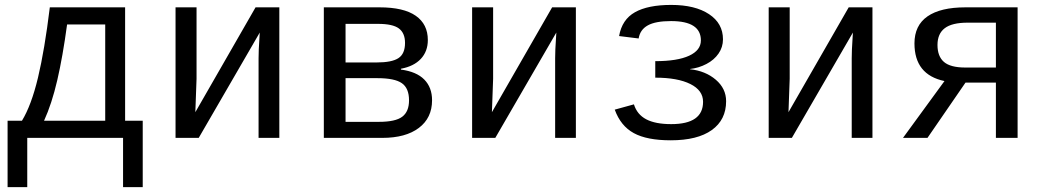

<svg xmlns="http://www.w3.org/2000/svg" viewBox="-20 -558 4241 777"><path d="M405.8 -459H251.5Q233.9 -328.6 211.7 -233.2Q189.5 -137.7 158.2 -69.3H405.8ZM557.6 199.2H478V0H90.3V199.2H10.7V-69.3H68.8Q106.9 -131.8 133.8 -244.1Q160.6 -356.4 181.6 -528.3H486.3V-69.3H557.6Z M775.4 -528.3V-239.3L770.5 -104L1014.2 -528.3H1110.4V0H1026.4V-322.3Q1026.4 -354 1029.8 -402.8L1031.2 -426.3L784.2 0H690.4V-528.3Z M1516.1 -528.3Q1613.8 -528.3 1662.6 -494.1Q1711.4 -460 1711.4 -396Q1711.4 -350.1 1683.1 -319.8Q1654.8 -289.6 1602.5 -279.8V-276.4Q1665.5 -268.1 1697 -236.1Q1728.5 -204.1 1728.5 -152.3Q1728.5 -80.6 1675 -40.3Q1621.6 0 1527.3 0H1290.5V-528.3ZM1378.4 -64.9H1513.2Q1580.6 -64.9 1607.9 -85.7Q1635.3 -106.4 1635.3 -151.9Q1635.3 -201.2 1606.2 -221.4Q1577.1 -241.7 1507.3 -241.7H1378.4ZM1378.4 -461.4V-305.2H1503.4Q1565.9 -305.2 1592.5 -322.8Q1619.1 -340.3 1619.1 -384.3Q1619.1 -424.3 1594.2 -442.9Q1569.3 -461.4 1510.3 -461.4Z M1975.6 -528.3V-239.3L1970.7 -104L2214.4 -528.3H2310.5V0H2226.6V-322.3Q2226.6 -354 2230 -402.8L2231.4 -426.3L1984.4 0H1890.6V-528.3Z M2694.3 9.8Q2598.1 9.8 2544.9 -19.3Q2491.7 -48.3 2467.8 -114.3L2545.4 -135.7Q2558.1 -94.7 2595.2 -75.2Q2632.3 -55.7 2696.3 -55.7Q2825.2 -55.7 2825.2 -146Q2825.2 -192.4 2773.7 -218Q2722.2 -243.7 2631.8 -243.7V-310.5Q2721.2 -310.5 2768.8 -332.5Q2816.4 -354.5 2816.4 -394.5Q2816.4 -472.7 2695.8 -472.7Q2632.8 -472.7 2601.6 -455.3Q2570.3 -438 2564.5 -402.3L2485.4 -412.1Q2497.1 -479 2549.6 -508.5Q2602.1 -538.1 2696.3 -538.1Q2793 -538.1 2849.4 -500.7Q2905.8 -463.4 2905.8 -398.9Q2905.8 -367.2 2887.9 -341.3Q2870.1 -315.4 2838.9 -299.1Q2807.6 -282.7 2772.5 -278.8V-277.8Q2835 -271 2876.7 -235.4Q2918.5 -199.7 2918.5 -148.4Q2918.5 -73.2 2860.6 -31.7Q2802.7 9.8 2694.3 9.8Z M3175.8 -528.3V-239.3L3170.9 -104L3414.6 -528.3H3510.7V0H3426.8V-322.3Q3426.8 -354 3430.2 -402.8L3431.6 -426.3L3184.6 0H3090.8V-528.3Z M3887.2 -223.6 3733.4 0H3634.3L3802.2 -230Q3680.7 -255.4 3680.7 -382.3Q3680.7 -455.1 3733.4 -491.7Q3786.1 -528.3 3887.2 -528.3H4098.1V0H4010.3V-223.6ZM4010.3 -466.3H3896Q3832.5 -466.3 3803.2 -443.8Q3773.9 -421.4 3773.9 -376Q3773.9 -330.1 3800 -307.4Q3826.2 -284.7 3886.7 -284.7H4010.3Z"/></svg>

Font: Cousine
Style: Regular
Weight: 400
Monospace: yes
Designer: Steve Matteson
Foundry: Monotype Imaging Inc.
Version: Version 1.21